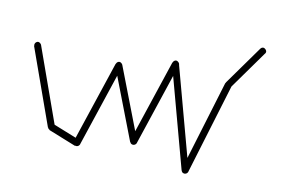

<svg xmlns="http://www.w3.org/2000/svg" viewBox="-59 -591 1019 690"><g transform="rotate(10 450.0 -245.5)"><path d="M38 -360Q38 -357 39.5 -354Q41 -351 44 -349.5Q47 -348 50 -348Q53 -348 56 -349.5Q59 -351 61 -354Q63 -357 63 -360Q63 -363 61 -366Q59 -369 56 -371Q53 -373 50 -373Q47 -373 44 -371Q41 -369 39.5 -366Q38 -363 38 -360Z M62 -364 38 -356 138 -76 162 -84Z M138 -80Q138 -77 139.5 -74Q141 -71 144 -69.5Q147 -68 150 -68Q153 -68 156 -69.5Q159 -71 161 -74Q163 -77 163 -80Q163 -83 161 -86Q159 -89 156 -91Q153 -93 150 -93Q147 -93 144 -91Q141 -89 139.5 -86Q138 -83 138 -80Z M155 -92 145 -68 245 -28 255 -52Z M238 -40Q238 -37 239.5 -34Q241 -31 244 -29.5Q247 -28 250 -28Q253 -28 256 -29.5Q259 -31 261 -34Q263 -37 263 -40Q263 -43 261 -46Q259 -49 256 -51Q253 -53 250 -53Q247 -53 244 -51Q241 -49 239.5 -46Q238 -43 238 -40Z M238 -44 262 -36 362 -336 338 -344Z M338 -340Q338 -337 339.5 -334Q341 -331 344 -329.5Q347 -328 350 -328Q353 -328 356 -329.5Q359 -331 361 -334Q363 -337 363 -340Q363 -343 361 -346Q359 -349 356 -351Q353 -353 350 -353Q347 -353 344 -351Q341 -349 339.5 -346Q338 -343 338 -340Z M362 -344 338 -336 438 -76 462 -84Z M438 -80Q438 -77 439.5 -74Q441 -71 444 -69.5Q447 -68 450 -68Q453 -68 456 -69.5Q459 -71 461 -74Q463 -77 463 -80Q463 -83 461 -86Q459 -89 456 -91Q453 -93 450 -93Q447 -93 444 -91Q441 -89 439.5 -86Q438 -83 438 -80Z M438 -84 462 -76 562 -376 538 -384Z M538 -380Q538 -377 539.5 -374Q541 -371 544 -369.5Q547 -368 550 -368Q553 -368 556 -369.5Q559 -371 561 -374Q563 -377 563 -380Q563 -383 561 -386Q559 -389 556 -391Q553 -393 550 -393Q547 -393 544 -391Q541 -389 539.5 -386Q538 -383 538 -380Z M562 -383 538 -377 638 -7 662 -13Z M638 -10Q638 -7 639.5 -4Q641 -1 644 0.5Q647 2 650 2Q653 2 656 0.5Q659 -1 661 -4Q663 -7 663 -10Q663 -13 661 -16Q659 -19 656 -21Q653 -23 650 -23Q647 -23 644 -21Q641 -19 639.5 -16Q638 -13 638 -10Z M638 -14 662 -6 762 -336 738 -344Z M738 -340Q738 -337 739.5 -334Q741 -331 744 -329.5Q747 -328 750 -328Q753 -328 756 -329.5Q759 -331 761 -334Q763 -337 763 -340Q763 -343 761 -346Q759 -349 756 -351Q753 -353 750 -353Q747 -353 744 -351Q741 -349 739.5 -346Q738 -343 738 -340Z M740 -347 760 -333 860 -473 840 -487Z M838 -480Q838 -477 839.5 -474Q841 -471 844 -469.5Q847 -468 850 -468Q853 -468 856 -469.5Q859 -471 861 -474Q863 -477 863 -480Q863 -483 861 -486Q859 -489 856 -491Q853 -493 850 -493Q847 -493 844 -491Q841 -489 839.5 -486Q838 -483 838 -480Z"/></g></svg>

Font: Linefont Thin
Style: Regular
Weight: 100
Monospace: yes
Version: Version 3.002;gftools[0.9.33]